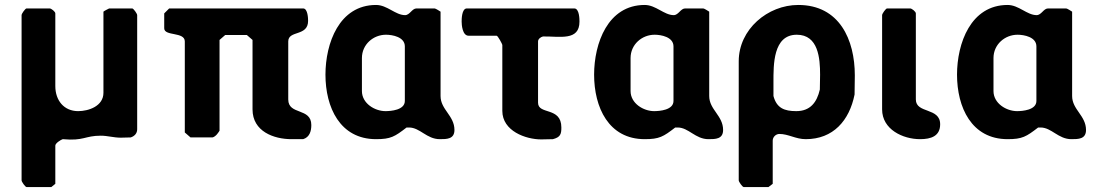

<svg xmlns="http://www.w3.org/2000/svg" viewBox="-20 -554 4408 774"><path d="M397 -507V-180C397 -126 337 -106 295 -106C238 -106 203 -149 203 -207V-500C203 -507 187 -520 180 -520H87C82 -520 67 -499 67 -493V173C67 179 82 200 87 200H187L203 187V33C203 23 226 9 233 7C318 15 322 -7 386 -7C414 -7 438 1 467 1C473 1 501 0 507 0C522 -5 533 -16 533 -33V-493C533 -499 518 -520 513 -520H420C416 -518 400 -510 397 -507Z M998 -393V-113C998 -24 1084 7 1155 7H1202C1228 -1 1235 -25 1235 -50C1235 -121 1142 -89 1142 -153V-387C1142 -433 1222 -406 1222 -470C1222 -479 1221 -520 1202 -520H662L642 -500V-440C642 -407 725 -427 725 -387V-20L748 0H835C842 0 851 -8 855 -13C858 -17 865 -26 865 -27V-393L888 -413H975Z M1732 -520H1659C1641 -520 1632 -493 1613 -493C1574 -493 1541 -534 1496 -534C1347 -534 1292 -379 1292 -253C1292 -122 1350 7 1496 7C1555 7 1571 -3 1619 -40H1629C1673 -40 1700 7 1753 7C1781 7 1812 7 1812 -30C1812 -88 1756 -112 1756 -167V-507C1753 -509 1736 -520 1732 -520ZM1536 -414C1562 -414 1612 -405 1612 -367V-147C1612 -110 1555 -106 1534 -106C1491 -106 1439 -137 1439 -187V-320C1439 -375 1485 -414 1536 -414Z M1841 -467C1841 -454 1844 -410 1869 -410H1982C1987 -410 2005 -376 2005 -373V-107C2005 -26 2099 8 2162 8C2169 8 2202 7 2209 7C2239 -1 2243 -13 2243 -40C2243 -125 2149 -90 2149 -140V-387C2149 -397 2160 -405 2169 -407C2237 -408 2316 -388 2316 -467C2316 -475 2316 -520 2295 -520H1862C1841 -520 1841 -475 1841 -467Z M2815 -520H2742C2724 -520 2715 -493 2696 -493C2657 -493 2624 -534 2579 -534C2430 -534 2375 -379 2375 -253C2375 -122 2433 7 2579 7C2638 7 2654 -3 2702 -40H2712C2756 -40 2783 7 2836 7C2864 7 2895 7 2895 -30C2895 -88 2839 -112 2839 -167V-507C2836 -509 2819 -520 2815 -520ZM2619 -414C2645 -414 2695 -405 2695 -367V-147C2695 -110 2638 -106 2617 -106C2574 -106 2522 -137 2522 -187V-320C2522 -375 2568 -414 2619 -414Z M3198 -534C3075 -534 2958 -436 2958 -307V173C2958 179 2973 200 2978 200H3078L3095 187V13C3095 -2 3108 -14 3122 -14C3158 -14 3188 7 3228 7C3339 7 3404 -68 3425 -173C3425 -185 3426 -238 3426 -250C3426 -394 3364 -534 3198 -534ZM3098 -167V-223C3098 -292 3096 -414 3192 -414C3279 -414 3286 -319 3286 -253C3286 -244 3285 -202 3285 -193C3273 -141 3246 -106 3190 -106C3142 -106 3111 -118 3098 -167Z M3770 -53C3770 -122 3672 -95 3672 -153V-500C3672 -507 3656 -520 3649 -520H3556C3551 -520 3536 -499 3536 -493V-113C3536 -32 3620 7 3689 7C3733 7 3770 -5 3770 -53Z M4278 -520H4205C4187 -520 4178 -493 4159 -493C4120 -493 4087 -534 4042 -534C3893 -534 3838 -379 3838 -253C3838 -122 3896 7 4042 7C4101 7 4117 -3 4165 -40H4175C4219 -40 4246 7 4299 7C4327 7 4358 7 4358 -30C4358 -88 4302 -112 4302 -167V-507C4299 -509 4282 -520 4278 -520ZM4082 -414C4108 -414 4158 -405 4158 -367V-147C4158 -110 4101 -106 4080 -106C4037 -106 3985 -137 3985 -187V-320C3985 -375 4031 -414 4082 -414Z"/></svg>

Font: Asimov Print
Style: C
Weight: 500
Designer: Google
Version: Version 2.000980: 2014